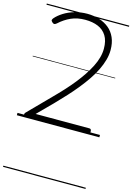

<svg xmlns="http://www.w3.org/2000/svg" viewBox="-193 -1044 1085 1574"><g transform="rotate(15 350.0 -257.5)"><path d="M79 0Q69 0 62.5 -6.5Q56 -13 55.5 -22Q55 -31 62 -38L241 -220Q285 -264 324.5 -307Q364 -350 398 -392.5Q432 -435 459.5 -476.5Q487 -518 507 -557.5Q527 -597 537.5 -635.5Q548 -674 548 -711Q548 -778 522 -820Q496 -862 449.5 -881.5Q403 -901 340 -901Q273 -901 220.5 -877.5Q168 -854 122 -812Q112 -803 103.5 -802Q95 -801 85 -810Q72 -821 74.5 -829.5Q77 -838 83 -845Q107 -873 146.5 -898Q186 -923 237 -938Q288 -953 343 -953Q398 -953 445.5 -938Q493 -923 528.5 -894Q564 -865 584 -820Q604 -775 604 -714Q604 -673 592 -630Q580 -587 558.5 -542.5Q537 -498 506.5 -453Q476 -408 439 -362Q402 -316 360 -270Q318 -224 273 -178L146 -50H602Q610 -50 614.5 -45Q619 -40 619 -27Q619 -13 615 -6.5Q611 0 602 0ZM0 428H700V438H0ZM0 -20H700V0H0ZM0 -505H700V-500H0ZM0 -948H700V-938H0Z"/></g></svg>

Font: Playwrite US Modern Guides
Style: Regular
Weight: 400
Designer: Veronika Burian, José Scaglione
Foundry: TypeTogether
Version: Version 1.003